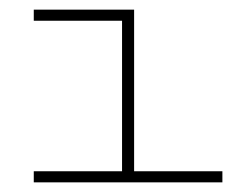

<svg xmlns="http://www.w3.org/2000/svg" viewBox="-20 -377 510 398"><path d="M441 1H50V-22H233V-334H50V-357H258V-22H441Z"/></svg>

Font: BhuTuka Expanded One
Style: Regular
Weight: 400
Designer: Erin McLaughlin
Version: Version 1.000; ttfautohint (v1.8.3)